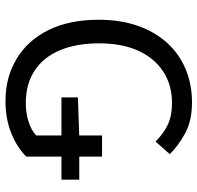

<svg xmlns="http://www.w3.org/2000/svg" viewBox="-30 -678 720 700"><g transform="rotate(90 330.0 -328.0)"><path d="M348 12Q262 12 194.5 -28.5Q127 -69 89.5 -145Q52 -221 52 -328Q52 -407 74 -470Q96 -533 136.5 -577.5Q177 -622 232.5 -645Q288 -668 353 -668Q421 -668 467 -642.5Q513 -617 542 -587L496 -535Q471 -561 438 -578Q405 -595 355 -595Q289 -595 240 -562.5Q191 -530 164.5 -471Q138 -412 138 -330Q138 -247 163 -187Q188 -127 237 -94.5Q286 -62 356 -62Q391 -62 423 -72Q455 -82 474 -100V-340H551V-64Q519 -31 466.5 -9.5Q414 12 348 12ZM335 -192V-252L478 -257H635V-192Z"/></g></svg>

Font: Source Sans 3 ExtraLight
Style: Regular
Weight: 400
Version: Version 3.052;hotconv 1.1.0;makeotfexe 2.6.0